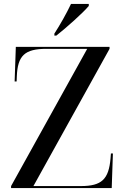

<svg xmlns="http://www.w3.org/2000/svg" viewBox="-20 -951 632 971"><path d="M255 -781V-771H265C317 -812 400 -886 429 -921V-931H339C318 -886 283 -824 255 -781ZM36 0H545L551 -175H541L539 -150C530 -44 494 -10 389 -10H149L534 -704V-714H60L54 -539H64L65 -564C69 -670 105 -704 215 -704H421L36 -10Z"/></svg>

Font: Noto Serif Display
Style: Regular
Weight: 400
Designer: Monotype Design Team
Foundry: Monotype Imaging Inc.
Version: Version 2.009